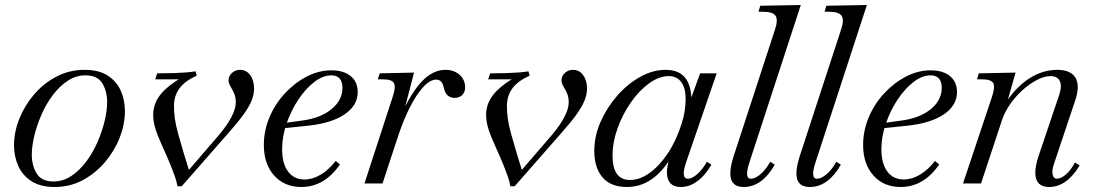

<svg xmlns="http://www.w3.org/2000/svg" viewBox="-20 -733 4381 767"><path d="M198 14Q142 14 106 -9Q70 -32 53 -70Q36 -108 36 -153Q36 -205 57 -258Q78 -311 116 -355.5Q154 -400 205.5 -427Q257 -454 318 -454Q375 -454 410.5 -431Q446 -408 462.5 -370.5Q479 -333 479 -289Q479 -237 458.5 -184Q438 -131 400 -86Q362 -41 311 -13.5Q260 14 198 14ZM193 -8Q232 -8 265 -30Q298 -52 324.5 -87.5Q351 -123 369.5 -165.5Q388 -208 398 -249.5Q408 -291 408 -325Q408 -369 388.5 -400.5Q369 -432 322 -432Q283 -432 250 -410Q217 -388 190.5 -352.5Q164 -317 145.5 -274.5Q127 -232 117 -190Q107 -148 107 -115Q107 -72 126.5 -40Q146 -8 193 -8Z M689 11Q685 -10 678.5 -28.5Q672 -47 661 -74.5Q650 -102 629 -148Q608 -194 600 -221.5Q592 -249 592 -274Q592 -318 620 -354Q648 -390 712 -427L724 -416H600L608 -440Q647 -440 674 -441Q701 -442 721.5 -443.5Q742 -445 761 -448L766 -431Q718 -409 696.5 -379.5Q675 -350 675 -309Q675 -286 678.5 -260Q682 -234 691 -201Q700 -168 714 -121L740 -37L719 -36L854 -193Q887 -232 904.5 -265.5Q922 -299 922 -325Q922 -341 918 -353Q914 -365 904 -382Q897 -394 895 -400Q893 -406 893 -412Q893 -429 906.5 -441.5Q920 -454 939 -454Q964 -454 979.5 -433Q995 -412 995 -379Q995 -356 985 -331Q975 -306 951 -273Q927 -240 884 -192L706 11Z M1184 14Q1116 14 1075 -32Q1034 -78 1034 -154Q1034 -211 1056.5 -264.5Q1079 -318 1118 -360Q1157 -402 1205 -427Q1253 -452 1304 -452Q1353 -452 1381 -429Q1409 -406 1409 -365Q1409 -312 1357 -276.5Q1305 -241 1212 -231L1116 -221L1119 -242L1191 -252Q1262 -262 1305 -297.5Q1348 -333 1348 -382Q1348 -432 1303 -432Q1270 -432 1235.5 -405.5Q1201 -379 1172 -335.5Q1143 -292 1125 -240Q1107 -188 1107 -137Q1107 -80 1130.5 -48Q1154 -16 1197 -16Q1229 -16 1261.5 -35.5Q1294 -55 1321 -90L1338 -76Q1306 -30 1267.5 -8Q1229 14 1184 14Z M1436 0 1548 -344Q1562 -385 1554 -400.5Q1546 -416 1510 -416H1489L1497 -440L1634 -443L1588 -266L1583 -274Q1623 -364 1666.5 -409Q1710 -454 1759 -454Q1793 -454 1815 -435Q1837 -416 1838 -387Q1839 -367 1827.5 -354.5Q1816 -342 1796 -342Q1780 -342 1768.5 -351.5Q1757 -361 1752 -386Q1749 -400 1741.5 -407.5Q1734 -415 1722 -415Q1687 -415 1645 -352Q1603 -289 1568 -182L1508 0Z M2019 11Q2015 -10 2008.5 -28.5Q2002 -47 1991 -74.5Q1980 -102 1959 -148Q1938 -194 1930 -221.5Q1922 -249 1922 -274Q1922 -318 1950 -354Q1978 -390 2042 -427L2054 -416H1930L1938 -440Q1977 -440 2004 -441Q2031 -442 2051.5 -443.5Q2072 -445 2091 -448L2096 -431Q2048 -409 2026.5 -379.5Q2005 -350 2005 -309Q2005 -286 2008.5 -260Q2012 -234 2021 -201Q2030 -168 2044 -121L2070 -37L2049 -36L2184 -193Q2217 -232 2234.5 -265.5Q2252 -299 2252 -325Q2252 -341 2248 -353Q2244 -365 2234 -382Q2227 -394 2225 -400Q2223 -406 2223 -412Q2223 -429 2236.5 -441.5Q2250 -454 2269 -454Q2294 -454 2309.5 -433Q2325 -412 2325 -379Q2325 -356 2315 -331Q2305 -306 2281 -273Q2257 -240 2214 -192L2036 11Z M2485 14Q2419 14 2386.5 -25Q2354 -64 2354 -130Q2354 -189 2379 -246Q2404 -303 2445.5 -350.5Q2487 -398 2537.5 -426Q2588 -454 2639 -454Q2693 -454 2718.5 -420.5Q2744 -387 2742 -319L2732 -317L2777 -440H2843L2721 -85Q2699 -19 2728 -19Q2745 -19 2766.5 -38.5Q2788 -58 2804 -87L2822 -75Q2797 -32 2765.5 -9Q2734 14 2700 14Q2658 14 2647.5 -20Q2637 -54 2660 -116L2662 -105Q2625 -45 2581 -15.5Q2537 14 2485 14ZM2497 -14Q2536 -14 2575.5 -42.5Q2615 -71 2648.5 -121.5Q2682 -172 2703 -239Q2712 -267 2715.5 -292.5Q2719 -318 2719 -338Q2719 -381 2701.5 -405Q2684 -429 2652 -429Q2613 -429 2573 -400Q2533 -371 2500 -323.5Q2467 -276 2447 -220.5Q2427 -165 2427 -111Q2427 -14 2497 -14Z M2951 14Q2910 14 2900.5 -17.5Q2891 -49 2912 -113L3076 -615Q3089 -654 3078 -670Q3067 -686 3029 -686H3010L3017 -710L3179 -713L2974 -85Q2952 -19 2980 -19Q2997 -19 3018.5 -37.5Q3040 -56 3057 -87L3075 -75Q3024 14 2951 14Z M3215 14Q3174 14 3164.5 -17.5Q3155 -49 3176 -113L3340 -615Q3353 -654 3342 -670Q3331 -686 3293 -686H3274L3281 -710L3443 -713L3238 -85Q3216 -19 3244 -19Q3261 -19 3282.5 -37.5Q3304 -56 3321 -87L3339 -75Q3288 14 3215 14Z M3578 14Q3510 14 3469 -32Q3428 -78 3428 -154Q3428 -211 3450.5 -264.5Q3473 -318 3512 -360Q3551 -402 3599 -427Q3647 -452 3698 -452Q3747 -452 3775 -429Q3803 -406 3803 -365Q3803 -312 3751 -276.5Q3699 -241 3606 -231L3510 -221L3513 -242L3585 -252Q3656 -262 3699 -297.5Q3742 -333 3742 -382Q3742 -432 3697 -432Q3664 -432 3629.5 -405.5Q3595 -379 3566 -335.5Q3537 -292 3519 -240Q3501 -188 3501 -137Q3501 -80 3524.5 -48Q3548 -16 3591 -16Q3623 -16 3655.5 -35.5Q3688 -55 3715 -90L3732 -76Q3700 -30 3661.5 -8Q3623 14 3578 14Z M4171 14Q4130 14 4119.5 -18Q4109 -50 4129 -110L4212 -356Q4223 -390 4213.5 -409.5Q4204 -429 4176 -429Q4152 -429 4123 -414Q4094 -399 4066 -374Q4038 -349 4016.5 -318.5Q3995 -288 3984 -257L3899 0H3827L3942 -344Q3956 -385 3948 -400.5Q3940 -416 3904 -416H3883L3890 -440L4037 -443L3998 -306L3996 -320Q4038 -385 4091.5 -419.5Q4145 -454 4203 -454Q4258 -454 4276.5 -422Q4295 -390 4275 -331L4191 -80Q4181 -52 4185 -35.5Q4189 -19 4202 -19Q4218 -19 4238 -36Q4258 -53 4274 -84L4293 -72Q4241 14 4171 14Z"/></svg>

Font: Baskervville
Style: Italic
Weight: 400
Italic angle: -18°
Designer: ANRT
Foundry: ANRT
Version: Version 1.100